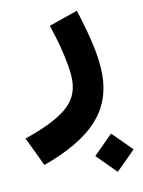

<svg xmlns="http://www.w3.org/2000/svg" viewBox="-191 -424 620 835"><g transform="rotate(-10 118.5 -6.5)"><path d="M176.7 269 260.9 353.5 345.7 269 260.9 184.5ZM79.9 -323.1Q95.9 -277.7 108.2 -231.5Q120.5 -185.3 127.7 -144.5Q134.9 -103.7 134.9 -73.6Q134.9 1.9 75.5 50.4Q16.2 98.8 -109.2 141.1L-48 268.7Q115.6 209.8 191.7 127.4Q267.8 45 267.8 -74.7Q267.8 -136 250.9 -210.4Q234.1 -284.9 207.1 -367.2Z"/></g></svg>

Font: Estedad VF
Style: Regular
Weight: 100
Designer: Amin Abedi
Version: Version 7.3